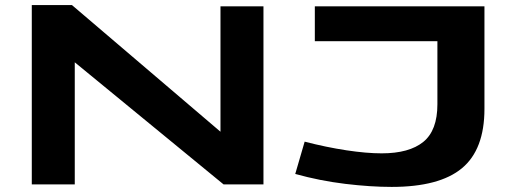

<svg xmlns="http://www.w3.org/2000/svg" viewBox="-20 -725 2012 755"><path d="M105 0V-705H263L847 -207V-700H1016V0H859L274 -480V0ZM1141 -41 1178 -168Q1263 -146 1342 -134Q1421 -122 1481 -122Q1589 -122 1644.5 -167Q1700 -212 1700 -315V-563H1218V-700H1885V-297Q1885 -137 1796.5 -63.5Q1708 10 1520 10Q1437 10 1337.5 -2Q1238 -14 1141 -41Z"/></svg>

Font: Georama ExtraExtended SemiBold
Style: Regular
Weight: 600
Width: 8
Designer: Jean-Baptiste Levee
Foundry: Production Type
Version: Version 1.000